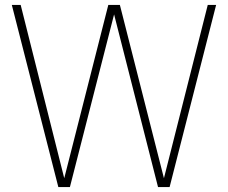

<svg xmlns="http://www.w3.org/2000/svg" viewBox="-20 -760 926 780"><path d="M217 0 28 -740H64L241 -36L420 -740H467L646 -36L824 -740H858L669 0H622L443.5 -701.5L264 0Z"/></svg>

Font: Encode Sans Condensed Thin
Style: Regular
Weight: 100
Width: 3
Designer: Multiple Designers
Foundry: Impallari Type
Version: Version 3.000; ttfautohint (v1.8.3) -l 8 -r 50 -G 200 -x 14 